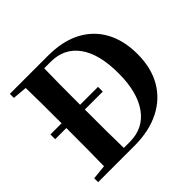

<svg xmlns="http://www.w3.org/2000/svg" viewBox="-175 -944 1144 1144"><g transform="rotate(-45 397.0 -372.0)"><path d="M444 -362H43V-402H444ZM43 0V-33L200 -49H215V0ZM134 0Q136 -86 136.5 -174.5Q137 -263 137 -360V-392Q137 -482 136.5 -569.5Q136 -657 134 -744H296Q294 -658 293.5 -570Q293 -482 293 -392V-360Q293 -265 293.5 -176Q294 -87 296 0ZM215 0V-36H346Q461 -36 524.5 -125Q588 -214 588 -372Q588 -536 525.5 -621.5Q463 -707 351 -707H215V-744H365Q487 -744 572.5 -699.5Q658 -655 703.5 -572Q749 -489 749 -374Q749 -258 701 -174.5Q653 -91 563 -45.5Q473 0 349 0ZM43 -710V-744H215V-696H200Z"/></g></svg>

Font: Noto Serif TC ExtraLight ExtraBold
Style: Regular
Weight: 800
Version: Version 2.002-H1;hotconv 1.1.0;makeotfexe 2.6.0